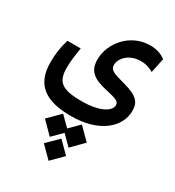

<svg xmlns="http://www.w3.org/2000/svg" viewBox="-201 -514 989 1086"><g transform="rotate(30 293.0 29.5)"><path d="M269 173.8C457.5 173.8 555.7 77.6 555.7 -23.9C555.7 -75.7 538.6 -108.9 439 -135.7C355 -158.2 335 -166.5 335 -199.7C335 -238.8 377.4 -293.5 457.5 -293.5C492.7 -293.5 516.6 -283.7 540 -270.5L560.1 -365.7C533.7 -384.3 503.9 -397 459 -397C330.1 -397 238.8 -286.6 238.8 -179.2C238.8 -106.9 275.9 -74.2 368.2 -54.2C442.4 -38.1 459 -29.3 459 -6.8C459 33.7 395 70.8 278.8 70.8C150.4 70.8 111.8 42 111.8 -52.2C111.8 -96.7 117.2 -129.9 126 -185.1H39.1C22.5 -131.8 16.6 -83 16.6 -32.7C16.6 114.7 102.5 173.8 269 173.8ZM346.7 184.1 285.6 245.1 224.1 184.1 148.9 259.3 224.1 335.4 285.6 273.9 346.7 335.4 421.9 259.3ZM286.1 311 213.4 383.3 286.1 456.1 358.4 383.3Z"/></g></svg>

Font: CaskaydiaCove Nerd Font
Style: Regular
Weight: 400
Designer: Aaron Bell
Foundry: Saja Typeworks
Version: Version 2111.1;Nerd Fonts 2.3.3